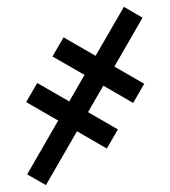

<svg xmlns="http://www.w3.org/2000/svg" viewBox="-20 -641 496 559"><path d="M113.8 -102.1 59.1 -133.3 149.4 -290 56.2 -343.8 88.4 -399.4 181.6 -345.7 226.1 -422.9 132.8 -476.6 165 -532.2 258.3 -478.5 340.8 -621.1 395 -589.4 313 -447.3 399.9 -397 367.7 -341.3 280.8 -391.6 236.3 -314.5 323.2 -264.2 291 -208.5 204.1 -258.8Z"/></svg>

Font: News Cycle
Style: Regular
Weight: 500
Version: Version 0.5.2